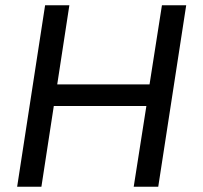

<svg xmlns="http://www.w3.org/2000/svg" viewBox="-20 -708 771 728"><path d="M487 0 535 -306H184L137 0H45L151 -688H243L197 -388H547L594 -688H686L580 0Z"/></svg>

Font: Azeri Sans
Style: Italic
Weight: 400
Designer: Hector Gatti & Omnibus-Type (original fonts) / Cristiano Sobral (main changes and remastering)
Foundry: Omnibus-Type
Version: Version 0.07;August 21, 2020;FontCreator 13.0.0.2681 64-bit;